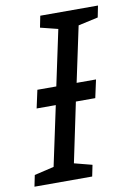

<svg xmlns="http://www.w3.org/2000/svg" viewBox="-102 -767 565 819"><g transform="rotate(-10 180.5 -357.0)"><path d="M-20 0 -10 -49 75 -69 130 -327H47L64 -405H146L197 -645L121 -664L131 -714H381L371 -664L285 -645L234 -405H318L301 -327H217L163 -69L240 -49L230 0Z"/></g></svg>

Font: BC Sans
Style: Italic
Weight: 400
Italic angle: -12°
Designer: Monotype Design Team
Designer: Province of B.C.
Foundry: Monotype Imaging Inc.
Version: Version 2.000;GOOG;noto-source:20170915:90ef993387c0